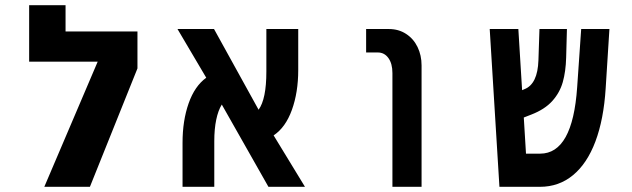

<svg xmlns="http://www.w3.org/2000/svg" viewBox="-20 -721 2440 741"><path d="M510.5 -599.5V-457L327 0H151L357 -483H92.5V-701H233V-599.5Z M807 -176V0H684.5V-170Q684.5 -255.5 708 -322.2Q731.5 -389 776 -421L665 -609H806L978 -297.5Q1008 -338.5 1008 -445V-609H1131V-451Q1131 -364.5 1106.5 -296.8Q1082 -229 1036 -198.5L1157 0H1016L836 -317.5Q822 -295 814.5 -259Q807 -223 807 -176Z M1438 -518.5H1393V-609H1480.5Q1518.5 -609 1547.2 -590.2Q1576 -571.5 1591.5 -539.5Q1607 -507.5 1607 -468.5V0H1494.5V-439Q1494.5 -475.5 1479 -497Q1463.5 -518.5 1438 -518.5Z M1870 -609H1980.5L1995 -373L2004.5 -377Q2055 -397 2058 -488.5L2062 -609H2168L2165 -498.5Q2163.5 -445 2152 -404.2Q2140.5 -363.5 2111.5 -331.2Q2082.5 -299 2031 -279L2001.5 -267.5L2010 -128H2064.5Q2190 -128 2207.5 -384.5L2223 -609H2332L2317.5 -380Q2310 -260.5 2278 -175.2Q2246 -90 2191.5 -45Q2137 0 2064 0H1907.5Z"/></svg>

Font: JuliaMono
Style: Bold
Weight: 700
Monospace: yes
Designer: cormullion
Foundry: corm
Version: Version 0.055; ttfautohint (v1.8.4)